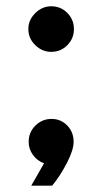

<svg xmlns="http://www.w3.org/2000/svg" viewBox="-20 -523 350 615"><path d="M144 -356.9Q115.2 -356.9 93 -378.4Q70.8 -399.9 70.8 -430.2Q70.8 -459 93 -481Q115.2 -502.9 144 -502.9Q174.8 -502.9 195.8 -481.4Q216.8 -460 216.8 -429.9Q216.8 -399.9 195.8 -378.4Q174.8 -356.9 144 -356.9ZM121.1 0Q99.1 -7.8 85.4 -26.9Q71.8 -45.9 71.8 -68.8Q71.8 -99.6 93.5 -120.8Q115.2 -142.1 145 -142.1Q174.8 -142.1 195.3 -121.1Q215.8 -100.1 215.8 -68.8Q215.8 -43 194.8 -2Q173.8 39.1 147 71.8H80.1Z"/></svg>

Font: Oakes Grotesk
Style: SemiBold Italic
Weight: 600
Designer: Samuel Oakes
Foundry: Samuel Oakes
Version: Version 1.0 | wf-rip DC20170320